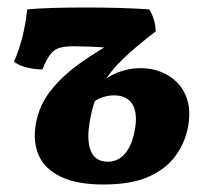

<svg xmlns="http://www.w3.org/2000/svg" viewBox="-20 -483 548 512"><path d="M255.2 9Q186.3 9 143.4 -11.1Q100.5 -31.3 84 -67.1Q67.4 -103 75.4 -151.5Q83.8 -201.3 114.7 -240.7Q145.5 -280.1 192.7 -313.8Q239.8 -347.5 295.3 -377.8L267.8 -355.6Q240 -358.1 215.1 -358.8Q190.2 -359.6 174.9 -359.6Q154.8 -359.6 140.4 -355.8Q126 -352.1 115.3 -339.3Q104.6 -326.5 93.2 -297.9Q72.5 -297.9 51 -303.2Q29.6 -308.5 17.3 -318.7Q30.4 -347.8 39.5 -383.5Q48.5 -419.2 52.5 -458Q80 -460.5 119.7 -461.8Q159.5 -463 206.5 -463Q254.8 -463 298.9 -461.8Q343.1 -460.5 378 -458Q393.8 -433.1 395.3 -399.2Q344.8 -361.1 308.8 -326.7Q272.9 -292.3 251 -253.9Q229.2 -215.5 220.3 -163.7Q210.1 -110.6 221.9 -81.2Q233.7 -51.8 267.7 -51.8Q294.1 -51.8 312.4 -72.2Q330.8 -92.7 338.7 -132.3Q348.1 -178.5 333.9 -203.6Q319.6 -228.7 283.2 -228.7Q270.3 -228.7 254 -223.8Q237.7 -218.9 227.3 -208.2L243.2 -257.5Q264.6 -278.2 294.1 -289.8Q323.5 -301.3 355.3 -301.3Q383.5 -301.3 409.3 -291.3Q435.2 -281.2 454 -261.4Q472.7 -241.6 480.7 -212.1Q488.6 -182.5 481.1 -143.6Q474.1 -105.1 450 -70.1Q426 -35 379.2 -13Q332.4 9 255.2 9Z"/></svg>

Font: Vollkorn
Style: Italic
Weight: 400
Italic angle: -11°
Designer: Friedrich Althausen
Foundry: Friedrich Althausen
Version: Version 5.001